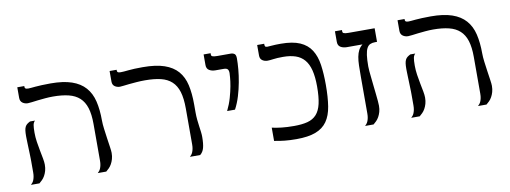

<svg xmlns="http://www.w3.org/2000/svg" viewBox="-50 -793 2798 1053"><g transform="rotate(-10 1349.0 -267.0)"><path d="M147.9 -96.2Q147.9 -77.1 143.6 -62Q139.2 -46.9 132.6 -35.2Q126 -23.4 117.4 -14.9Q108.9 -6.3 101.1 0H53.7Q58.1 -3.9 62.5 -9.3Q66.9 -14.6 70.1 -22.2Q73.2 -29.8 75.4 -40.3Q77.6 -50.8 77.6 -64.9V-127Q77.6 -132.3 77.4 -143.8Q77.1 -155.3 76.7 -169.2Q76.2 -183.1 75.7 -198.5Q75.2 -213.9 74.7 -227.8Q74.2 -241.7 74 -252.4Q73.7 -263.2 73.7 -268.1Q73.7 -287.1 75.4 -299.3Q77.1 -311.5 81.3 -319.6Q85.4 -327.6 92 -332.8Q98.6 -337.9 108.9 -343.3H136.7Q127.9 -335 125.2 -321Q122.6 -307.1 122.6 -278.3Q122.6 -253.4 126.5 -227.1Q130.4 -200.7 135.3 -176.3Q140.1 -151.9 144 -131.1Q147.9 -110.4 147.9 -96.2ZM520 -96.2Q520 -77.1 515.6 -62Q511.2 -46.9 504.6 -35.2Q498 -23.4 489.5 -14.9Q481 -6.3 473.1 0H425.8Q430.2 -3.9 434.6 -9.3Q439 -14.6 442.1 -22.2Q445.3 -29.8 447.5 -40.3Q449.7 -50.8 449.7 -64.9V-269.5Q449.7 -323.2 438.5 -359.1Q427.2 -395 403.6 -416.5Q379.9 -438 343.3 -447Q306.6 -456.1 255.9 -456.1Q234.4 -456.1 212.4 -454.1Q190.4 -452.1 171.4 -450Q152.3 -447.8 137.7 -445.8Q123 -443.8 115.2 -443.8Q98.1 -443.8 85.4 -453.1Q72.8 -462.4 72.8 -481V-540H111.8V-534.7Q111.8 -529.3 115.7 -526.1Q119.6 -522.9 131.8 -522.9Q138.2 -522.9 147.5 -523.9Q156.7 -524.9 171.4 -526.1Q186 -527.3 206.5 -528.3Q227.1 -529.3 255.9 -529.3Q326.7 -529.3 373.5 -513.2Q420.4 -497.1 448.2 -465.6Q476.1 -434.1 487.3 -387.5Q498.5 -340.8 498.5 -279.8Q498.5 -260.3 502 -233.2Q505.4 -206.1 509.3 -179.2Q513.2 -152.3 516.6 -129.6Q520 -106.9 520 -96.2Z M1011.7 -234.9Q1011.7 -212.9 1013.7 -193.6Q1015.6 -174.3 1018.1 -157Q1020.5 -139.6 1022.5 -124.5Q1024.4 -109.4 1024.4 -96.2Q1024.4 -58.1 1018.3 -35.4Q1012.2 -12.7 996.1 0H939Q943.4 -3.9 947.8 -9.3Q952.1 -14.6 955.3 -22.2Q958.5 -29.8 960.7 -40.3Q962.9 -50.8 962.9 -64.9V-264.6Q962.9 -321.3 951.7 -358.2Q940.4 -395 916.7 -416.7Q893.1 -438.5 856.4 -447.3Q819.8 -456.1 769 -456.1Q744.6 -456.1 721.7 -454.3Q698.7 -452.6 679.9 -450.7Q661.1 -448.7 647.5 -447Q633.8 -445.3 628.4 -445.3Q611.8 -445.3 599.4 -454.1Q586.9 -462.9 586.9 -481V-540H626V-534.7Q626 -529.3 629.9 -526.1Q633.8 -522.9 646 -522.9Q660.6 -522.9 689.5 -526.1Q718.3 -529.3 769 -529.3Q841.8 -529.3 888.9 -513.2Q936 -497.1 963.4 -465.6Q990.7 -434.1 1001.2 -387.5Q1011.7 -340.8 1011.7 -279.8Z M1183.6 -211.9Q1200.2 -245.6 1210 -279.8Q1219.7 -314 1224.9 -342.5Q1230 -371.1 1231.4 -390.9Q1232.9 -410.6 1232.9 -415Q1232.9 -429.7 1226.8 -436.3Q1220.7 -442.9 1205.1 -442.9H1159.7Q1139.2 -442.9 1124.8 -451.7Q1110.4 -460.4 1110.4 -481V-540H1149.4V-531.7Q1149.4 -528.8 1150.6 -526.4Q1151.9 -523.9 1155.5 -522.2Q1159.2 -520.5 1165.8 -519.5Q1172.4 -518.6 1183.1 -518.6H1260.7Q1270 -518.6 1278.3 -512.5Q1286.6 -506.3 1286.6 -486.8Q1286.6 -460.9 1283.7 -426.8Q1280.8 -392.6 1273.9 -355.7Q1267.1 -318.8 1255.9 -281.5Q1244.6 -244.1 1227.5 -211.9Z M1536.6 -524.4Q1603 -524.4 1643.6 -506.6Q1684.1 -488.8 1705.8 -454.6Q1727.5 -420.4 1734.6 -371.3Q1741.7 -322.3 1741.7 -259.3Q1741.7 -190.4 1733.6 -140.4Q1725.6 -90.3 1702.9 -57.9Q1680.2 -25.4 1638.9 -9.8Q1597.7 5.9 1531.7 5.9Q1512.7 5.9 1496.8 5.1Q1481 4.4 1466.8 2.9Q1452.6 1.5 1438.5 -0.7Q1424.3 -2.9 1408.7 -5.9V-79.6Q1432.6 -74.2 1462.6 -70.8Q1492.7 -67.4 1531.7 -67.4Q1575.7 -67.4 1606.4 -75.4Q1637.2 -83.5 1656.5 -104.7Q1675.8 -126 1684.3 -163.3Q1692.9 -200.7 1692.9 -259.3Q1692.9 -312.5 1683.6 -349.4Q1674.3 -386.2 1655 -408.7Q1635.7 -431.2 1606.2 -441.2Q1576.7 -451.2 1536.6 -451.2Q1502.9 -451.2 1482.4 -448.2Q1461.9 -445.3 1450.2 -445.3Q1433.6 -445.3 1421.1 -454.1Q1408.7 -462.9 1408.7 -481V-540H1447.8V-534.7Q1447.8 -529.3 1450.2 -525.1Q1452.6 -521 1462.4 -521Q1469.7 -521 1488 -522.7Q1506.3 -524.4 1536.6 -524.4Z M2008.8 -96.2Q2008.8 -77.1 2004.4 -62Q2000 -46.9 1993.4 -35.2Q1986.8 -23.4 1978.3 -14.9Q1969.7 -6.3 1961.9 0H1914.6Q1918.9 -3.9 1923.3 -9.3Q1927.7 -14.6 1930.9 -22.2Q1934.1 -29.8 1936.3 -40.3Q1938.5 -50.8 1938.5 -64.9V-269.5Q1938.5 -304.7 1939.2 -332Q1939.9 -359.4 1943.8 -380.1Q1947.8 -400.9 1955.8 -416.3Q1963.9 -431.6 1978 -442.9H1891.1Q1870.6 -442.9 1856.2 -451.7Q1841.8 -460.4 1841.8 -481V-540H1880.9V-531.7Q1880.9 -528.8 1882.1 -526.4Q1883.3 -523.9 1887 -522.2Q1890.6 -520.5 1897.2 -519.5Q1903.8 -518.6 1914.6 -518.6H2059.1V-442.9H2048.3Q2032.2 -442.9 2020.8 -437.7Q2009.3 -432.6 2002.2 -418.9Q1995.1 -405.3 1991.7 -381.1Q1988.3 -356.9 1988.3 -318.4Q1988.3 -308.6 1989.7 -291.3Q1991.2 -273.9 1993.7 -252.2Q1996.1 -230.5 1998.5 -207Q2001 -183.6 2003.4 -162.1Q2005.9 -140.6 2007.3 -123Q2008.8 -105.5 2008.8 -96.2Z M2265.6 -96.2Q2265.6 -77.1 2261.2 -62Q2256.8 -46.9 2250.2 -35.2Q2243.7 -23.4 2235.1 -14.9Q2226.6 -6.3 2218.8 0H2171.4Q2175.8 -3.9 2180.2 -9.3Q2184.6 -14.6 2187.7 -22.2Q2190.9 -29.8 2193.1 -40.3Q2195.3 -50.8 2195.3 -64.9V-127Q2195.3 -132.3 2195.1 -143.8Q2194.8 -155.3 2194.3 -169.2Q2193.8 -183.1 2193.4 -198.5Q2192.9 -213.9 2192.4 -227.8Q2191.9 -241.7 2191.7 -252.4Q2191.4 -263.2 2191.4 -268.1Q2191.4 -287.1 2193.1 -299.3Q2194.8 -311.5 2199 -319.6Q2203.1 -327.6 2209.7 -332.8Q2216.3 -337.9 2226.6 -343.3H2254.4Q2245.6 -335 2242.9 -321Q2240.2 -307.1 2240.2 -278.3Q2240.2 -253.4 2244.1 -227.1Q2248 -200.7 2252.9 -176.3Q2257.8 -151.9 2261.7 -131.1Q2265.6 -110.4 2265.6 -96.2ZM2637.7 -96.2Q2637.7 -77.1 2633.3 -62Q2628.9 -46.9 2622.3 -35.2Q2615.7 -23.4 2607.2 -14.9Q2598.6 -6.3 2590.8 0H2543.5Q2547.9 -3.9 2552.2 -9.3Q2556.6 -14.6 2559.8 -22.2Q2563 -29.8 2565.2 -40.3Q2567.4 -50.8 2567.4 -64.9V-269.5Q2567.4 -323.2 2556.2 -359.1Q2544.9 -395 2521.2 -416.5Q2497.6 -438 2460.9 -447Q2424.3 -456.1 2373.5 -456.1Q2352.1 -456.1 2330.1 -454.1Q2308.1 -452.1 2289.1 -450Q2270 -447.8 2255.4 -445.8Q2240.7 -443.8 2232.9 -443.8Q2215.8 -443.8 2203.1 -453.1Q2190.4 -462.4 2190.4 -481V-540H2229.5V-534.7Q2229.5 -529.3 2233.4 -526.1Q2237.3 -522.9 2249.5 -522.9Q2255.9 -522.9 2265.1 -523.9Q2274.4 -524.9 2289.1 -526.1Q2303.7 -527.3 2324.2 -528.3Q2344.7 -529.3 2373.5 -529.3Q2444.3 -529.3 2491.2 -513.2Q2538.1 -497.1 2565.9 -465.6Q2593.8 -434.1 2605 -387.5Q2616.2 -340.8 2616.2 -279.8Q2616.2 -260.3 2619.6 -233.2Q2623 -206.1 2627 -179.2Q2630.9 -152.3 2634.3 -129.6Q2637.7 -106.9 2637.7 -96.2Z"/></g></svg>

Font: Arian Grqi
Style: Regular
Weight: 400
Designer: Ruben Hakobyan (Tarumian)
Foundry: Ruben Hakobyan (Tarumian)
Version: Version 1.003